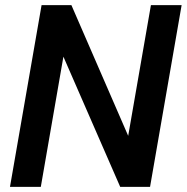

<svg xmlns="http://www.w3.org/2000/svg" viewBox="-20 -731 733 751"><path d="M690.4 -710.9H570.3L481.4 -199.7L259.3 -710.9H142.6L19 0H139.6L228 -509.3L450.2 0H566.9Z"/></svg>

Font: Roboto Medium
Style: Italic
Weight: 500
Italic angle: -12°
Designer: Google
Version: Version 2.137; 2017